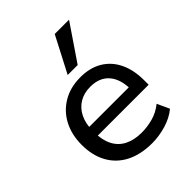

<svg xmlns="http://www.w3.org/2000/svg" viewBox="-215 -877 1006 1006"><g transform="rotate(-45 288.5 -374.0)"><path d="M322 9Q238 9 178 -21.5Q118 -52 86 -109.5Q54 -167 54 -246Q54 -321 84 -378.5Q114 -436 169.5 -469Q225 -502 300 -502Q371 -502 421.5 -471.5Q472 -441 498.5 -385.5Q525 -330 525 -253V-221H128V-285H460L442 -268Q442 -346 405.5 -388Q369 -430 301 -430Q254 -430 219.5 -409Q185 -388 166 -349.5Q147 -311 147 -258V-248Q147 -189 167.5 -149Q188 -109 227.5 -89Q267 -69 323 -69Q364 -69 406 -80.5Q448 -92 484 -121L515 -53Q478 -22 425.5 -6.5Q373 9 322 9ZM261 -557 365 -757H471L335 -557Z"/></g></svg>

Font: Nunito Sans 12pt ExtraLight 9pt Medium
Style: Regular
Weight: 500
Version: Version 3.101;gftools[0.9.27]